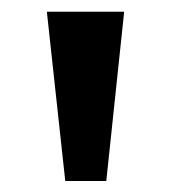

<svg xmlns="http://www.w3.org/2000/svg" viewBox="-20 -748 304 336"><path d="M94.2 -431.2 62 -727.5H197.3L166 -431.2Z"/></svg>

Font: Inter Cardless Display
Style: Bold
Weight: 700
Designer: Rasmus Andersson
Foundry: rsms
Version: Version 4.001;git-9221beed3